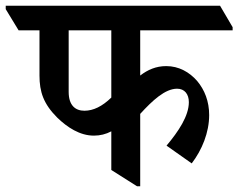

<svg xmlns="http://www.w3.org/2000/svg" viewBox="-71 -644 833 671"><path d="M257 -170C279 -170 299 -175 318 -185V-50L408 7H419V-246C462 -293 506 -334 548 -334C574 -334 589 -315 589 -287C589 -239 553 -185 511 -135L599 -73C635 -120 660 -181 660 -242C660 -290 644 -330 618 -361C591 -392 554 -413 510 -413C474 -413 445 -400 419 -380V-538H742V-549L698 -624H-51V-612L-6 -538H67V-380C67 -323 81 -281 129 -233C164 -199 208 -170 257 -170ZM169 -323V-538H318V-303C286 -272 255 -257 224 -257C193 -257 169 -275 169 -323Z"/></svg>

Font: Noto Serif Devanagari SemiCondensed SemiBold
Style: Regular
Weight: 600
Width: 4
Designer: Universal Thirst, Indian Type Foundry and the Monotype Design Team
Foundry: Monotype Imaging Inc.
Version: Version 2.004